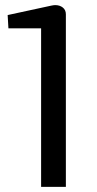

<svg xmlns="http://www.w3.org/2000/svg" viewBox="-20 -732 378 752"><path d="M238 -676Q238 -693 226 -702.5Q214 -712 196 -712Q191 -712 181 -710L10 -673L13 -621H141V0H238Z"/></svg>

Font: Voces
Style: Regular
Weight: 400
Designer: Ana Paula Megda, Pablo Ugerman
Foundry: Ana Paula Megda, Pablo Ugerman
Version: Version 1.100